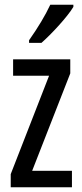

<svg xmlns="http://www.w3.org/2000/svg" viewBox="-20 -786 343 806"><path d="M288 -757V-766H191C170 -721 140 -671 102 -617V-606H154C195 -642 263 -715 288 -757ZM282 0V-69H115L275 -478V-537H35V-468H186L25 -55V0Z"/></svg>

Font: Noto Sans Thai Looped ExtraCondensed
Style: Regular
Weight: 400
Width: 2
Designer: Sasikarn Vongin, Ben Mitchell
Foundry: The Fontpad Ltd
Version: Version 1.001